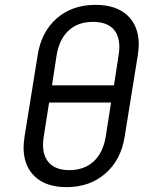

<svg xmlns="http://www.w3.org/2000/svg" viewBox="-20 -760 640 790"><path d="M77 -154Q77 -168 81 -198L135 -533Q150 -629 213.5 -684.5Q277 -740 373 -740Q458 -740 504.5 -696.5Q551 -653 551 -576Q551 -563 547 -533L493 -198Q478 -102 413.5 -46Q349 10 254 10Q170 10 123.5 -33.5Q77 -77 77 -154ZM194 -409H449L468 -533Q471 -551 471 -566Q471 -617 443.5 -643.5Q416 -670 362 -670Q301 -670 262.5 -634.5Q224 -599 213 -533ZM415 -198 437 -338H182L160 -198Q157 -180 157 -164Q157 -114 185 -87Q213 -60 265 -60Q326 -60 365 -95.5Q404 -131 415 -198Z"/></svg>

Font: JetBrains Mono Semi Light
Style: Italic
Weight: 350
Italic angle: -9°
Monospace: yes
Designer: Philipp Nurullin, Konstantin Bulenkov
Foundry: JetBrains
Version: 2.002